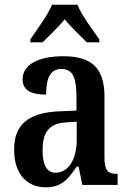

<svg xmlns="http://www.w3.org/2000/svg" viewBox="-20 -786 550 816"><path d="M109 -619V-606H161C188 -634 229 -671 255 -704C281 -671 322 -634 349 -606H402V-619C375 -657 327 -721 309 -766H201C183 -721 135 -657 109 -619ZM174 10C242 10 268 -23 306 -78H314L330 0H480V-47H477C437 -47 424 -63 424 -118V-376C424 -501 365 -547 249 -547C150 -547 76 -515 76 -449C76 -404 109 -384 176 -384C176 -449 191 -493 241 -493C294 -493 305 -447 305 -373V-316L234 -313C104 -308 40 -259 40 -151C40 -41 99 10 174 10ZM216 -52C178 -52 161 -87 161 -146C161 -222 186 -262 263 -266L306 -269V-191C306 -109 271 -52 216 -52Z"/></svg>

Font: Noto Serif Bengali Condensed SemiBold
Style: Regular
Weight: 600
Width: 3
Designer: Juan Bruce, Universal Thirst, Indian Type Foundry and the Monotype Design Team.
Foundry: Monotype Imaging Inc.
Version: Version 2.003